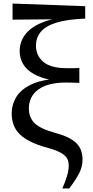

<svg xmlns="http://www.w3.org/2000/svg" viewBox="-20 -837 527 1084"><path d="M332 227Q349 188 358.5 156.5Q368 125 368 97Q368 74 358.5 57Q349 40 322 25Q295 10 240 -5Q140 -33 93 -77.5Q46 -122 46 -197Q46 -245 70.5 -287Q95 -329 150 -357Q193 -379 257 -388Q208 -399 175 -417Q130 -441 110.5 -475.5Q91 -510 91 -548Q91 -620 148 -669Q196 -709 276 -728L51 -726V-817L461 -802V-732Q359 -728 298 -709Q237 -690 210 -657Q183 -624 183 -579Q183 -523 225 -487.5Q267 -452 358 -452H392Q412 -452 428 -453V-369Q409 -370 388 -370.5Q367 -371 353 -371Q251 -371 197 -332Q143 -293 143 -224Q143 -173 176 -141Q209 -109 294 -86Q356 -69 388.5 -47Q421 -25 433.5 2.5Q446 30 446 64Q446 105 426 143Q406 181 371 227Z"/></svg>

Font: Early Summer Mincho SemiBold
Style: Regular
Weight: 600
Designer: GuiWonder
Version: Version 1.002